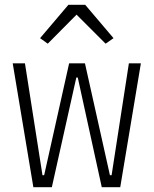

<svg xmlns="http://www.w3.org/2000/svg" viewBox="-20 -780 640 800"><path d="M33 -516H84L157 -50H164L268 -516H334L438 -50H445L517 -516H567L481 0H404L304 -457H298L196 0H119ZM335 -760 453 -621 420 -598 299 -719 179 -598 147 -621 265 -760Z"/></svg>

Font: IBM Plex Mono Light
Style: Regular
Weight: 300
Monospace: yes
Designer: Mike Abbink, Paul van der Laan, Pieter van Rosmalen
Foundry: Bold Monday
Version: Version 2.3